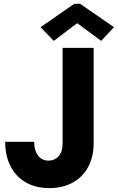

<svg xmlns="http://www.w3.org/2000/svg" viewBox="-20 -968 611 996"><path d="M6.8 -232.4H157.2Q157.2 -187.5 177.2 -161.1Q197.3 -134.8 231.4 -134.8Q264.6 -134.8 284.9 -158.7Q305.2 -182.6 304.7 -223.6V-719.7H465.8V-225.6Q465.8 -154.3 437 -101.3Q408.2 -48.3 356.2 -20.3Q304.2 7.8 235.4 7.8Q166 7.8 114.3 -21.7Q62.5 -51.3 34.7 -105.7Q6.8 -160.2 6.8 -232.4ZM190.4 -827.1 365.2 -948.2H395.5L571.3 -827.1L504.9 -755.9L381.8 -846.7H378.9L258.8 -755.9Z"/></svg>

Font: Reddit Sans Fudge ExtraBold
Style: Regular
Weight: 800
Designer: Stephen Hutchings
Foundry: Reddit
Version: Version 1.011